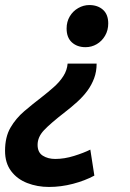

<svg xmlns="http://www.w3.org/2000/svg" viewBox="-72 -547 517 761"><path d="M311 -295Q311 -263 301 -236.5Q291 -210 274.5 -187.5Q258 -165 235 -144Q212 -123 186 -103Q128 -58 102.5 -31Q77 -4 77 27Q77 57 97.5 70Q118 83 147 83Q183 83 221.5 71Q260 59 286 46L302 149Q265 169 217.5 181.5Q170 194 122 194Q76 194 36 178.5Q-4 163 -28 131Q-52 99 -52 51Q-52 -4 -30.5 -41Q-9 -78 24.5 -106.5Q58 -135 92 -161Q119 -182 142 -202.5Q165 -223 179.5 -246Q194 -269 196 -295ZM282 -527Q315 -527 336 -508.5Q357 -490 357 -454Q357 -427 344.5 -405.5Q332 -384 311.5 -372Q291 -360 267 -360Q234 -360 213 -379Q192 -398 192 -434Q192 -461 204.5 -482Q217 -503 238 -515Q259 -527 282 -527Z"/></svg>

Font: Ubuntu Sans
Style: Bold Italic
Weight: 700
Italic angle: -13.5°
Designer: Dalton Maag Ltd
Foundry: Dalton Maag Ltd
Version: Version 1.006